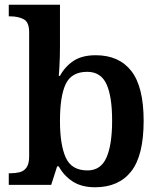

<svg xmlns="http://www.w3.org/2000/svg" viewBox="-20 -780 676 810"><path d="M381 10Q324 10 286.5 -14.5Q249 -39 228 -78H221L196 0H17V-49H25Q45 -49 63 -53.5Q81 -58 92 -73.5Q103 -89 103 -120V-644Q103 -687 79.5 -699Q56 -711 24 -711H17V-760H233V-584Q233 -566 232.5 -542Q232 -518 230.5 -495Q229 -472 228 -460H233Q254 -499 290 -523Q326 -547 384 -547Q482 -547 534 -480.5Q586 -414 586 -270Q586 -124 533.5 -57Q481 10 381 10ZM349 -61Q405 -61 429 -115Q453 -169 453 -271Q453 -374 429 -425.5Q405 -477 348 -477Q282 -477 257.5 -426Q233 -375 233 -270Q233 -169 257.5 -115Q282 -61 349 -61Z"/></svg>

Font: Noto Serif Telugu SemiBold
Style: Regular
Weight: 600
Designer: Jelle Bosma - Monotype Design Team
Foundry: Monotype Imaging Inc.
Version: Version 2.005; ttfautohint (v1.8.4.7-5d5b)